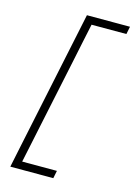

<svg xmlns="http://www.w3.org/2000/svg" viewBox="-130 -830 710 1012"><g transform="rotate(15 225.0 -324.0)"><path d="M31 113.5Q43.5 53 55.2 -3Q67 -59 80.5 -123.5L164.5 -524Q178 -589 190 -645.2Q202 -701.5 214.5 -762H449.5L441 -720H251Q240.5 -670 230.2 -621.8Q220 -573.5 208.5 -517.5L127 -130.5Q115.5 -75 105.2 -26.5Q95 22 84.5 71.5H274L265.5 113.5Z"/></g></svg>

Font: Commissioner ExtraLight
Style: Italic
Weight: 200
Italic angle: -12°
Designer: Kostas Bartsokas
Foundry: Kostas Bartsokas
Version: Version 1.000; ttfautohint (v1.8.3)